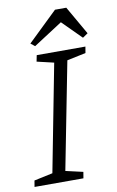

<svg xmlns="http://www.w3.org/2000/svg" viewBox="-96 -855 553 905"><g transform="rotate(-10 180.0 -403.0)"><path d="M-6 0 -1 -30 88 -49 187 -561 106 -580 112 -610H345L340 -580L250 -561L150 -49L233 -30L228 0ZM112 -653 92 -669 234 -806H288L366 -670L341 -653L251 -743Z"/></g></svg>

Font: Manuale Light
Style: Italic
Weight: 300
Italic angle: -11°
Version: Version 1.002